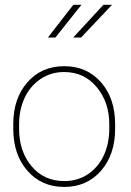

<svg xmlns="http://www.w3.org/2000/svg" viewBox="-20 -754 535 785"><path d="M58.1 -246.1V-227.5Q58.1 -135.3 108.9 -74.5Q159.7 -13.7 243.2 -13.7Q297.9 -13.7 340.1 -42.2Q382.3 -70.8 404.5 -119.1Q426.8 -167.5 426.8 -227.5V-246.1Q426.8 -335.9 375.5 -397.7Q324.2 -459.5 242.2 -459.5Q187.5 -459.5 145 -430.4Q102.5 -401.4 80.3 -353Q58.1 -304.7 58.1 -246.1ZM34.2 -227.5V-246.1Q34.2 -351.6 92 -417.5Q149.9 -483.4 242.7 -483.4Q335.4 -483.4 393.1 -417.5Q450.7 -351.6 450.7 -246.1V-227.5Q450.7 -122.1 393.1 -55.9Q335.4 10.3 242.7 10.3Q149.9 10.3 92 -55.9Q34.2 -122.1 34.2 -227.5ZM279.3 -600.6 402.8 -734.4H438L311.5 -600.6ZM175.8 -600.6 279.8 -734.4H313L206.5 -600.6Z"/></svg>

Font: Yantramanav Thin
Style: Regular
Weight: 250
Version: Version 1.001;PS 1.0;hotconv 1.0.72;makeotf.lib2.5.5900; ttf